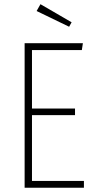

<svg xmlns="http://www.w3.org/2000/svg" viewBox="-20 -886 450 906"><path d="M170.9 -866.2 317.9 -780.8 306.2 -759.8 152.8 -834ZM371.1 -682.1 366.2 -649.9H130.9V-374H334V-342.8H130.9V-32.2H376V0H96.2V-682.1Z"/></svg>

Font: Fira Sans Compressed UltraLight
Style: Regular
Weight: 200
Width: 1
Designer: Carrois Corporate & Edenspiekermann AG
Foundry: Carrois Corporate GbR & Edenspiekermann AG
Version: Version 4.203;PS 004.203;hotconv 1.0.88;makeotf.lib2.5.64775